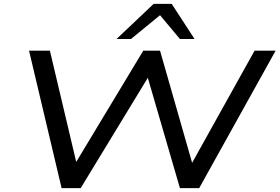

<svg xmlns="http://www.w3.org/2000/svg" viewBox="-20 -965 1434 985"><path d="M296 0 129 -705H236L373 -126H366L715 -705H801L967 -125H963L1286 -705H1394L1002 0H903L738 -567H739L394 0ZM578 -765 768 -945H861L978 -765H903L801 -887L652 -765Z"/></svg>

Font: Nunito Sans 7pt Expanded
Style: Italic
Weight: 400
Width: 7
Italic angle: -9°
Designer: Vernon Adams
Foundry: Vernon Adams
Version: Version 3.101;gftools[0.9.27]